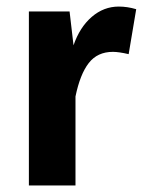

<svg xmlns="http://www.w3.org/2000/svg" viewBox="-20 -565 436 585"><path d="M342 -545Q368 -545 395 -537L372 -400Q342 -407 324 -407Q277 -407 250.5 -373Q224 -339 210 -271V0H68V-530H192L204 -427Q223 -482 259.5 -513.5Q296 -545 342 -545Z"/></svg>

Font: Fira Sans SemiBold
Style: Regular
Weight: 600
Designer: bBox Type GmbH & Carrois Corporate GbR & Edenspiekermann AG
Foundry: bBox Type GmbH & Carrois Corporate GbR & Edenspiekermann AG
Version: Version 4.301;PS 004.301;hotconv 1.0.88;makeotf.lib2.5.64775